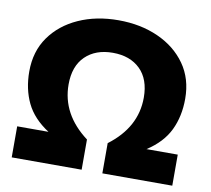

<svg xmlns="http://www.w3.org/2000/svg" viewBox="-79 -805 982 895"><g transform="rotate(10 412.0 -358.0)"><path d="M32 0V-147H180Q106 -195 74.5 -260.5Q43 -326 43 -409Q43 -504 91.5 -572.5Q140 -641 223.5 -678.5Q307 -716 412 -716Q517 -716 600.5 -678.5Q684 -641 732.5 -572.5Q781 -504 781 -409Q781 -326 749.5 -260.5Q718 -195 644 -147H792V0H461V-143Q590 -240 590 -381Q590 -468 542 -515Q494 -562 412 -562Q331 -562 282.5 -515Q234 -468 234 -381Q234 -240 363 -143V0Z"/></g></svg>

Font: Nunito Sans Black
Style: Regular
Weight: 900
Designer: Vernon Adams
Foundry: Vernon Adams
Version: Version 3.006; ttfautohint (v1.8.3)